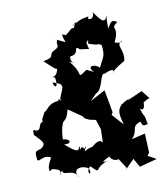

<svg xmlns="http://www.w3.org/2000/svg" viewBox="-86 -821 809 929"><g transform="rotate(-10 318.0 -357.0)"><path d="M422 -42 464 23 454 35 503 -15 527 28 614 5 572 -18 583 -30 579 -126 512 -110C551 -150 515 -168 568 -187C578 -142 603 -186 602 -159C589 -243 594 -183 574 -257C571 -246 608 -218 597 -301C588 -245 623 -308 636 -284L599 -331L488 -282C519 -259 528 -315 535 -306C458 -278 472 -241 486 -187L436 -243L443 -255L423 -366L348 -326L380 -358C418 -373 414 -455 438 -445C492 -472 486 -442 477 -444C505 -471 517 -473 542 -490C554 -549 510 -568 547 -588C550 -584 535 -575 511 -586C551 -668 495 -646 541 -681C515 -696 514 -692 488 -651C496 -651 490 -680 494 -722C483 -679 464 -703 431 -749C441 -711 391 -710 409 -732C363 -724 359 -720 323 -698C378 -748 306 -677 341 -692C301 -685 324 -690 287 -663C288 -651 250 -697 278 -628C223 -655 228 -649 239 -647C228 -612 248 -621 226 -603C173 -581 228 -569 156 -556C219 -497 199 -516 215 -508C204 -447 153 -489 198 -468C208 -405 181 -426 182 -447C247 -429 223 -416 204 -361C221 -335 188 -377 195 -355C132 -348 139 -314 114 -312C135 -326 77 -261 113 -269C72 -272 96 -224 60 -232C43 -253 45 -191 62 -209C39 -210 96 -178 86 -157C70 -123 34 -154 43 -101C42 -64 74 -116 112 -90C78 -34 100 -31 91 -26C114 -31 89 -42 140 -25C156 18 129 -4 154 -19C149 12 212 -23 229 29C196 -20 253 -29 284 -6C296 40 260 10 291 -16C345 36 300 -4 381 -28C335 -18 363 -34 400 -51C375 -55 408 -6 445 -32ZM277 -104C258 -137 260 -73 256 -123C250 -90 233 -100 185 -142C225 -137 222 -165 183 -167C185 -194 184 -213 199 -249C213 -262 219 -262 231 -306L296 -261L305 -249L325 -239L357 -232L373 -183L371 -115C375 -103 370 -155 318 -107C281 -103 265 -71 289 -117ZM376 -607C398 -637 378 -600 387 -601C447 -580 418 -600 447 -585C455 -528 443 -526 420 -477C399 -502 352 -496 389 -462L354 -479C293 -439 343 -460 279 -531C338 -510 273 -519 289 -557C335 -558 312 -604 333 -588C344 -579 336 -583 384 -576Z"/></g></svg>

Font: Asimov Aggro
Style: CondIt
Weight: 500
Designer: Google
Version: Version 2.000980; 2014